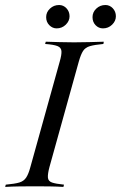

<svg xmlns="http://www.w3.org/2000/svg" viewBox="-38 -735 475 755"><path d="M-17.7 0 -15.3 -8.9Q20.2 -12.1 37.9 -17.3Q55.6 -22.6 64.9 -36.7Q74.2 -50.8 81.5 -78.2L196.8 -492.7Q204.8 -520.2 203.6 -534.3Q202.4 -548.4 187.5 -554Q172.6 -559.7 139.5 -562.1L141.9 -571Q166.9 -570.2 195.6 -569.4Q224.2 -568.5 253.2 -568.5Q283.9 -568.5 314.1 -569.4Q344.4 -570.2 370.2 -571L368.5 -562.1Q333.9 -558.9 315.7 -553.6Q297.6 -548.4 288.7 -534.7Q279.8 -521 271.8 -492.7L156.5 -78.2Q149.2 -50.8 150.4 -36.7Q151.6 -22.6 166.5 -17.3Q181.5 -12.1 213.7 -8.9L211.3 0Q186.3 -1.6 157.3 -2Q128.2 -2.4 100 -2.4Q69.4 -2.4 39.1 -2Q8.9 -1.6 -17.7 0ZM184.7 -623.4Q168.5 -623.4 156 -635.9Q143.5 -648.4 143.5 -667.7Q143.5 -687.1 158.5 -701.2Q173.4 -715.3 194.4 -715.3Q211.3 -715.3 223.4 -702.4Q235.5 -689.5 235.5 -671Q235.5 -652.4 220.6 -637.9Q205.6 -623.4 184.7 -623.4ZM366.9 -623.4Q350 -623.4 337.9 -635.9Q325.8 -648.4 325.8 -667.7Q325.8 -687.1 340.7 -701.2Q355.6 -715.3 376.6 -715.3Q393.5 -715.3 405.6 -702.4Q417.7 -689.5 417.7 -671Q417.7 -652.4 402.8 -637.9Q387.9 -623.4 366.9 -623.4Z"/></svg>

Font: Playfair 144pt Light
Style: Italic
Weight: 300
Italic angle: -15.6°
Designer: Claus Eggers Sørensen
Foundry: Claus Eggers Sørensen
Version: Version 2.001;gftools[0.9.30]